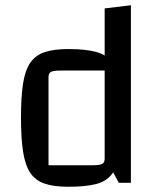

<svg xmlns="http://www.w3.org/2000/svg" viewBox="-20 -697 609 732"><path d="M240 -510Q305 -510 345 -499.5Q385 -489 406.5 -461.5Q428 -434 436 -383Q444 -332 444 -250Q444 -166 436 -113.5Q428 -61 406.5 -33Q385 -5 345 5Q305 15 240 15Q185 15 150 3Q115 -9 95.5 -38Q76 -67 68 -118.5Q60 -170 60 -250Q60 -328 68 -379Q76 -430 96 -458.5Q116 -487 151 -498.5Q186 -510 240 -510ZM379 -428H211Q184 -428 174.5 -423Q165 -418 165 -403V-67H333Q360 -67 369.5 -72Q379 -77 379 -92ZM479 -677V0H433L379 -100V-665Z"/></svg>

Font: Changa
Style: Regular
Weight: 400
Designer: Eduardo Rodriguez Tunni
Foundry: Eduardo Rodriguez Tunni
Version: Version 3.003